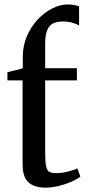

<svg xmlns="http://www.w3.org/2000/svg" viewBox="-20 -850 402 880"><path d="M188.5 10Q138.5 10 111 -13.8Q83.5 -37.5 83.5 -99V-481.5H14V-519Q22.5 -521.5 37.2 -524.8Q52 -528 65.5 -531.5Q79 -535 84.5 -538.5Q84.5 -551.5 84.5 -564.5Q84.5 -577.5 84.5 -590Q84.5 -641 103.5 -684.8Q122.5 -728.5 153.2 -761Q184 -793.5 219.8 -811.5Q255.5 -829.5 289 -829.5Q309.5 -829.5 322 -826.8Q334.5 -824 342.5 -821.5V-732.5Q331 -740.5 311.2 -746Q291.5 -751.5 267.5 -751.5Q240 -751.5 222 -742Q204 -732.5 195.5 -709.8Q187 -687 187 -647V-537.5H332.5V-481.5H187V-154.5Q187 -110 191.2 -89Q195.5 -68 206.5 -62.2Q217.5 -56.5 238.5 -56.5Q262.5 -56.5 291 -63.5Q319.5 -70.5 334.5 -78L348.5 -40.5Q334 -29 307.8 -17.2Q281.5 -5.5 250 2.2Q218.5 10 188.5 10Z"/></svg>

Font: Merriweather 60pt
Style: Regular
Weight: 400
Version: Version 2.100